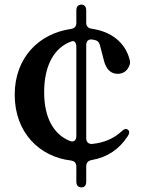

<svg xmlns="http://www.w3.org/2000/svg" viewBox="-20 -756 627 835"><path d="M334 59C348 59 355 50 355 34V-33C355 -48 363 -57 379 -60C448 -72 499 -108 535 -163C544 -176 544 -186 536 -192C528 -198 519 -195 508 -184C473 -152 430 -135 381 -130C364 -129 355 -139 355 -155V-560C355 -576 364 -587 381 -584C384 -584 388 -583 391 -582C405 -580 412 -571 415 -558L430 -500C441 -451 464 -435 492 -435C513 -435 531 -445 541 -467C547 -479 547 -487 543 -499C524 -571 464 -619 379 -631C363 -633 355 -642 355 -657V-711C355 -727 347 -736 334 -736C320 -736 312 -727 312 -711V-656C312 -641 304 -632 288 -630C150 -610 44 -506 44 -344C44 -178 153 -74 288 -58C304 -56 312 -47 312 -32V34C312 50 320 59 334 59ZM172 -355C172 -473 217 -550 291 -576C304 -581 312 -570 312 -552V-164C312 -146 301 -136 284 -143C214 -171 172 -243 172 -355Z"/></svg>

Font: 寒蝉锦书宋Pro Soft
Style: Regular
Weight: 700
Designer: 寒蝉锦书宋{Warren} 思源宋体{Ryoko NISHIZUKA 西塚涼子 (kana & ideographs); Frank Grießhammer (Latin, Greek & Cyrillic); Wenlong ZHANG 
Foundry: Adobe & ChillType
Version: Version 2.000;Glyphs 3.1.1 (3135)